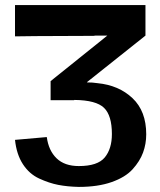

<svg xmlns="http://www.w3.org/2000/svg" viewBox="-20 -715 629 755"><path d="M39 -165 164 -176Q171 -123 202.5 -92.5Q234 -62 290 -62Q364 -62 392 -96Q420 -130 420 -188Q420 -261 389 -291Q358 -321 273 -322Q272 -322 272 -321.5Q272 -321 271 -321H179V-396L402 -575H355Q354 -575 351.5 -574.5Q349 -574 348 -574L119 -573Q106 -573 79 -572.5Q52 -572 39 -572V-695H552V-575L322 -392V-391Q344 -391 363 -388Q447 -380 501 -329Q555 -278 555 -187Q555 -149 542.5 -115Q530 -81 501.5 -49.5Q473 -18 419 1Q365 20 290 20Q245 19 209 12Q173 5 134 -13Q95 -31 70 -69.5Q45 -108 39 -165Z"/></svg>

Font: Coval
Style: Bold
Weight: 700
Foundry: Context Ltd
Version: Version 001.000